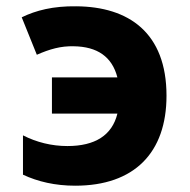

<svg xmlns="http://www.w3.org/2000/svg" viewBox="-20 -580 603 610"><path d="M219 10C407 10 509 -95 509 -276C509 -476 389 -559 222 -560C149 -561 94 -547 49 -525L97 -406C138 -424 173 -434 214 -433C289 -432 336 -400 353 -334H145V-219H353C336 -150 282 -116 194 -116C144 -116 96 -128 53 -150V-25C100 -3 155 10 219 10Z"/></svg>

Font: Noto Sans Mono SemiCondensed ExtraBold
Style: Regular
Weight: 800
Width: 4
Designer: Monotype Design Team
Foundry: Monotype Imaging Inc.
Version: Version 2.014